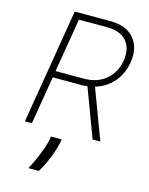

<svg xmlns="http://www.w3.org/2000/svg" viewBox="-143 -815 909 1174"><g transform="rotate(15 311.5 -228.0)"><path d="M59.7 0 180.4 -727.3H404.5Q508.2 -727.3 557.2 -668.3Q606.2 -609.4 590.9 -514.6Q578.5 -441.1 533.2 -388.7Q487.9 -336.3 418.7 -315.7L537.3 0H488.3L373.6 -306.5Q354.8 -304 334.9 -304H154.5L104 0ZM161.2 -345.5H340.6Q424.4 -345.5 479.2 -391.5Q534.1 -437.5 546.9 -514.6Q559.7 -593 520.1 -639.6Q480.5 -686.1 396.3 -686.1H217.7ZM305.4 48.3 301.8 70.7Q296.5 97.3 284.4 132.6Q272.4 168 255.7 204.5Q239 241.1 220.2 270.6H154.1Q172.2 238.6 189.3 199.2Q206.3 159.8 218.8 124.3Q231.2 88.8 234.7 68.2L237.2 48.3Z"/></g></svg>

Font: Inter UI Extra Light
Style: Italic
Weight: 200
Italic angle: -9.39999°
Designer: Rasmus Andersson
Foundry: rsms
Version: 3.2;8d6f07862